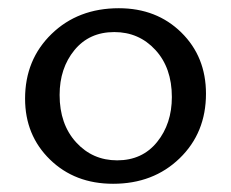

<svg xmlns="http://www.w3.org/2000/svg" viewBox="-20 -442 563 467"><path d="M255 5Q162 5 101.5 -54Q41 -113 41 -202Q41 -297 105.5 -359.5Q170 -422 269 -422Q361 -422 421 -363Q481 -304 481 -214Q481 -119 417 -57Q353 5 255 5ZM265 -52Q326 -52 362 -96.5Q398 -141 398 -206Q398 -277 358 -320.5Q318 -364 258 -364Q197 -364 161 -320Q125 -276 125 -211Q125 -140 165 -96Q205 -52 265 -52Z"/></svg>

Font: EauTest Medium
Style: Regular
Weight: 500
Designer: Christian Thalmann (Catharsis Fonts)
Version: Version 0.001;PS 000.001;hotconv 1.0.88;makeotf.lib2.5.64775